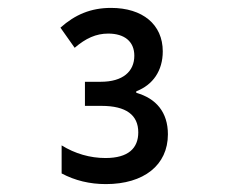

<svg xmlns="http://www.w3.org/2000/svg" viewBox="-20 -873 570 486"><path d="M248 -407C344 -407 405 -455 405 -533C405 -589 375 -624 325 -638V-642C367 -658 392 -694 392 -743C392 -811 341 -853 261 -853C210 -853 170 -836 133 -803L169 -752C197 -776 223 -788 254 -788C295 -788 320 -768 320 -732C320 -692 291 -666 235 -666H195V-605H237C299 -605 330 -582 330 -538C330 -498 305 -473 247 -473C208 -473 170 -484 136 -505V-434C170 -416 207 -407 248 -407Z"/></svg>

Font: Noto Sans Mono Condensed Medium
Style: Regular
Weight: 500
Width: 3
Designer: Monotype Design Team
Foundry: Monotype Imaging Inc.
Version: Version 2.014